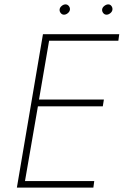

<svg xmlns="http://www.w3.org/2000/svg" viewBox="-20 -856 564 876"><path d="M153 -371H449L454 -402H158L204 -670H520L524 -700H192H191H176L57 0H72H89H406L410 -30H94ZM446 -813Q445 -804 451 -796.5Q457 -789 466 -789Q475 -789 483.5 -796Q492 -803 493 -812Q494 -821 488.5 -828.5Q483 -836 474 -836Q465 -836 456 -829Q447 -822 446 -813ZM252 -813Q251 -804 257 -796.5Q263 -789 272 -789Q281 -789 289.5 -796Q298 -803 299 -812Q300 -821 294 -828.5Q288 -836 279 -836Q270 -836 261.5 -829Q253 -822 252 -813Z"/></svg>

Font: Jost* 200 Thin Italic
Style: Italic
Weight: 200
Italic angle: -10°
Version: Version 3.200; ttfautohint (v0.97) -l 8 -r 50 -G 200 -x 14 -